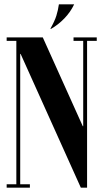

<svg xmlns="http://www.w3.org/2000/svg" viewBox="-20 -873 481 893"><path d="M356 0H385V-699H367V-286H365L179 -699H56V0H74V-622H76ZM322 -699V-683H430V-699ZM11 -16V0H119V-16ZM11 -699V-683H56V-699ZM218 -739Q251 -758 279.5 -787.5Q308 -817 325 -853H254Q250 -825 242 -799.5Q234 -774 214 -739Z"/></svg>

Font: Emberly Black
Style: Regular
Weight: 900
Designer: Rajesh Rajput
Foundry: Rajesh Rajput
Version: Version 1.000